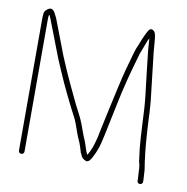

<svg xmlns="http://www.w3.org/2000/svg" viewBox="-76 -700 797 818"><g transform="rotate(10 322.0 -291.0)"><path d="M570 24V32C570 35.3 571.2 38.2 573.5 40.5C575.8 42.8 578.7 44 582 44C585.3 44 588.2 42.8 590.5 40.5C592.8 38.2 594 35.3 594 32V24L592 -10C592 -15.3 590.9 -24 588.8 -36.1C586.7 -48.1 585.1 -59.8 584 -71C583.3 -77.7 582.5 -84.3 581.5 -91C580.5 -97.7 579.7 -105.7 579 -115C578.3 -124.3 577.5 -134.2 576.5 -144.5C575.5 -154.8 574.7 -166.7 574 -180C573.3 -193.3 572.7 -204.5 572 -213.5C571.3 -222.5 570.5 -239.8 569.6 -265.3C568.6 -290.8 565.4 -324.2 560 -365.5C557.3 -385.8 554.7 -409 552 -435C549.3 -461 547 -481.5 545 -496.5C543 -511.5 541.7 -524.7 541 -536C539.2 -566 536.9 -586.4 534 -597C532 -604.3 527.8 -609.5 521.5 -612.5C515.2 -615.5 509.8 -614 505.5 -608C501.2 -602 497.7 -595.8 495 -589.5C492.3 -583.2 489.8 -577.8 487.5 -573.5C485.2 -569.2 483.2 -564.5 481.5 -559.5C479.8 -554.5 478 -549.7 476 -545C474 -540.3 471 -533.1 466.9 -523.3C462.8 -513.4 453 -479.7 437.5 -422C435.2 -413.3 432.5 -403 429.5 -391C426.5 -379 423 -363.8 419 -345.5C415 -327.2 410.8 -308.3 406.5 -289C402.2 -269.7 397.5 -248.3 392.5 -225L379 -162C368.7 -104.2 355.7 -63.5 340 -40L339 -41C334.6 -49.9 331.2 -58.2 329 -66C323.7 -84.7 318 -100 312 -112L304.5 -132C301.5 -140 297.5 -150.8 292.5 -164.5C287.5 -178.2 280.2 -193.9 270.7 -211.8C261.2 -229.6 252.7 -246.7 245 -263C239.7 -274.3 230.1 -294.6 216.2 -323.9C202.3 -353.2 186.9 -388.1 170 -428.5C164 -442.8 158 -458.3 152 -475C146 -491.7 138.8 -510.3 130.5 -531C122.2 -551.7 116.5 -566.5 113.5 -575.5C110.5 -584.5 106 -594.7 100 -606C91.3 -624 81.3 -629.8 70 -623.5C58.7 -617.2 52.5 -609.8 51.5 -601.5C50.5 -593.2 50 -585.3 50 -578V-7C50 -3.7 51.2 -0.8 53.5 1.5C55.8 3.8 58.7 5 62 5C65.3 5 68.2 3.8 70.5 1.5C72.8 -0.8 74 -3.7 74 -7V-578C74 -591 75 -598 77 -599C79.1 -596.9 83.7 -586.1 91 -566.5C94.3 -557.5 100 -542.8 108 -522.5C116 -502.2 123.2 -483.5 129.5 -466.5C135.8 -449.5 142 -433.7 148 -419L167.5 -373.5C174.5 -357.2 181.2 -342 187.5 -328C193.8 -314 200 -300.8 206 -288.5C212 -276.2 217.8 -264.2 223.5 -252.5C229.2 -240.8 234.5 -230.2 239.5 -220.5C244.5 -210.8 249.7 -201 255 -191C260.3 -181 265 -170.3 269 -159C273 -147.7 276.9 -136.5 280.8 -125.6C284.7 -114.6 290.3 -101 297.7 -84.7C300.8 -77.8 305.2 -64.2 311 -44C313 -39.3 315.7 -34 319 -28C322.3 -22 328.3 -17.2 337 -13.5C345.7 -9.8 354.2 -15.5 362.5 -30.5C370.8 -45.5 378 -61.7 384 -79C390 -96.3 403.2 -156 423.6 -258C433.3 -306.6 443 -348.9 452.5 -385C455.5 -396.3 458.2 -406.5 460.5 -415.5C462.8 -424.5 465.5 -434.2 468.5 -444.5C471.5 -454.8 474.3 -464.7 477 -474L485 -502C493.8 -524.9 500.4 -542.4 504.9 -554.6C507.5 -561.7 510.5 -568.2 514 -574C514 -571.3 514.3 -566.8 515 -560.5C515.7 -554.2 516.3 -545.3 517 -534C517.7 -522.7 519 -509.3 521 -494C523 -478.7 525.3 -458 528 -432C530.7 -406 533.3 -383 536 -363C541.4 -322.6 544.7 -285.4 546 -251.5C546.7 -233.8 547.3 -220.5 548 -211.5C548.7 -202.5 549.7 -183.4 551.2 -154.2C552.7 -124.9 556.3 -90.2 562 -50C566 -38 568 -25 568 -11Z"/></g></svg>

Font: Proton
Style: SeBd
Weight: 500
Version: Version 1.017